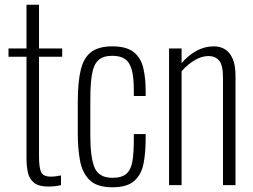

<svg xmlns="http://www.w3.org/2000/svg" viewBox="-20 -783 1069 812"><path d="M184 6Q144 6 124 -10Q104 -26 98 -53Q92 -80 92 -114V-543H16V-578H92V-763H145V-578H243V-543H145V-121Q145 -74 154 -55Q163 -36 195 -36Q205 -36 216.5 -37.5Q228 -39 238 -41V0Q226 3 211 4.5Q196 6 184 6Z M455 9Q390 9 359 -21.5Q328 -52 318.5 -103Q309 -154 309 -217V-353Q309 -438 322 -489.5Q335 -541 367 -564Q399 -587 455 -587Q515 -587 545.5 -562.5Q576 -538 586 -495.5Q596 -453 596 -400V-377H546V-400Q546 -459 536.5 -490.5Q527 -522 507 -534.5Q487 -547 455 -547Q416 -547 396 -528.5Q376 -510 369 -469Q362 -428 362 -359V-209Q362 -115 380.5 -73Q399 -31 456 -31Q495 -31 514.5 -48Q534 -65 540 -101Q546 -137 546 -194V-216H596V-195Q596 -137 587 -91Q578 -45 548 -18Q518 9 455 9Z M695 0V-578H748V-516Q775 -548 810 -567.5Q845 -587 885 -587Q911 -587 931.5 -574.5Q952 -562 964 -534.5Q976 -507 976 -461V0H923V-455Q923 -508 906.5 -527Q890 -546 862 -546Q833 -546 803.5 -528.5Q774 -511 748 -482V0Z"/></svg>

Font: Oswald ExtraLight
Style: Regular
Weight: 250
Designer: Vernon Adams
Foundry: Vernon Adams
Version: Version 4.100; ttfautohint (v1.8.1.43-b0c9)